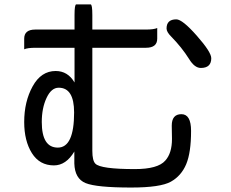

<svg xmlns="http://www.w3.org/2000/svg" viewBox="-20 -798 1040 864"><path d="M315.4 -583H138.7Q104.5 -583 88.9 -576.2Q88.9 -583 88.9 -624Q88.9 -665 138.7 -665H315.4V-730.5Q315.4 -778.3 323.2 -778.3H387.7Q395.5 -778.3 395.5 -730.5V-665H636.7Q671.9 -665 687.5 -671.9Q687.5 -665 687.5 -624Q687.5 -583 636.7 -583H395.5V-119.1Q395.5 -75.2 409.2 -61.5Q432.6 -37.1 586.9 -37.1Q690.4 -37.1 723.6 -75.2Q753.9 -108.4 753.9 -172.9L752.9 -232.4Q752.9 -284.2 796.4 -284.2Q839.8 -284.2 839.8 -209Q839.8 -111.3 817.9 -59.1Q795.9 -6.8 749 19.5Q702.1 45.9 570.3 45.9Q414.1 45.9 365.2 25.9Q316.4 5.9 314.5 -62.5V-116.2Q277.3 -53.7 222.7 -53.7Q158.2 -53.7 123.5 -108.9Q88.9 -164.1 88.9 -249Q88.9 -340.8 127 -409.7Q165 -478.5 230.5 -478.5Q285.2 -478.5 315.4 -426.8V-583ZM244.1 -403.3Q210.9 -403.3 189.5 -357.4Q168 -311.5 168 -249Q168 -133.8 240.2 -133.8Q313.5 -133.8 313.5 -292Q313.5 -403.3 244.1 -403.3ZM773.4 -710.9Q800.8 -710.9 865.7 -637.2Q930.7 -563.5 930.7 -536.1Q930.7 -492.2 883.8 -492.2Q855.5 -492.2 831.1 -532.2Q797.9 -585 750 -633.8Q729.5 -654.3 729.5 -669.9Q729.5 -710.9 773.4 -710.9Z"/></svg>

Font: YuPearl-Regular
Style: Regular
Weight: 400
Designer: Max Yao
Foundry: Max-Everyday
Version: Version 1.011; ttfautohint (v1.8.3)